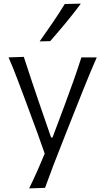

<svg xmlns="http://www.w3.org/2000/svg" viewBox="-20 -832 578 1055"><path d="M140.1 203.1Q163.6 155.3 184.8 107.4Q206.1 59.6 225.6 11.7Q208 -40 188.7 -92.8Q169.4 -145.5 150.9 -195.3L116.2 -289.1Q95.2 -344.7 73.2 -403.1Q51.3 -461.4 26.9 -516.6L110.8 -519.5Q133.3 -450.2 155.3 -384.3Q177.2 -318.4 201.2 -249L260.7 -76.7H268.6L333.5 -249.5Q358.9 -317.4 382.3 -383.5Q405.8 -449.7 427.2 -516.6H511.7Q493.2 -474.6 476.8 -435.5Q460.4 -396.5 441.9 -350.1Q423.3 -303.7 397.5 -238.8L339.8 -93.3Q300.3 5.9 273.9 75Q247.6 144 227.5 200.2ZM197.8 -604.5Q234.4 -656.2 269.3 -707.3Q304.2 -758.3 335.9 -810.1L424.3 -812Q385.3 -759.3 342.8 -708Q300.3 -656.7 255.9 -606Z"/></svg>

Font: Pinar DS1 Regular
Style: Regular
Weight: 400
Designer: Amin Abedi
Version: Version 3.000